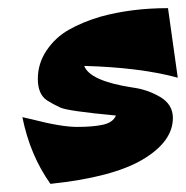

<svg xmlns="http://www.w3.org/2000/svg" viewBox="-20 -425 457 472"><path d="M405 -135Q405 -77 331 -33Q257 11 104 27Q54 -43 35 -137Q35 -137 57 -132Q130 -113 169.5 -113Q209 -113 233.5 -118.5Q258 -124 265 -141Q147 -152 128.5 -160.5Q110 -169 96 -178Q73 -193 73 -231Q73 -269 94.5 -301Q116 -333 149.5 -352Q183 -371 227 -384Q303 -405 393 -405L417 -234Q326 -259 187 -263Q201 -226 305 -210Q343 -205 374 -186.5Q405 -168 405 -135Z"/></svg>

Font: Ceviche One
Style: Regular
Weight: 400
Version: Version 1.002